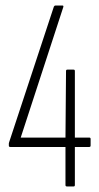

<svg xmlns="http://www.w3.org/2000/svg" viewBox="-20 -675 360 695"><path d="M223 0Q217 0 217 -5V-143H17Q12 -143 12 -148V-152Q12 -154 12 -156Q12 -158 13 -160L175 -651Q177 -655 181 -655H206Q211 -655 209 -649L55 -177H217L219 -418Q219 -423 224 -423H246Q251 -423 251 -418V-177H303Q308 -177 308 -172V-148Q308 -143 303 -143H251V-5Q251 0 246 0Z"/></svg>

Font: Sofia Sans Extra Condensed ExtraLight
Style: Regular
Weight: 250
Designer: Botio Nikoltchev, Ani Petrova
Foundry: lettersoup
Version: Version 4.101